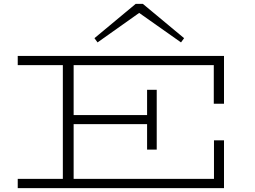

<svg xmlns="http://www.w3.org/2000/svg" viewBox="-20 -976 1321 996"><path d="M1089 -438V-638H362V-379H743V-510H793V-200H743V-332H362V-48H1090V-248H1142V0H72V-48H306V-638H72V-686H1142V-438ZM470 -778 684 -956H721L935 -778L919 -756L702 -909L486 -756Z"/></svg>

Font: BioRhyme Expanded Light
Style: Regular
Weight: 300
Width: 7
Designer: Aoife Mooney
Foundry: Aoife Mooney Type
Version: Version 1.000